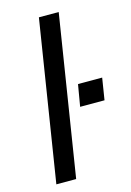

<svg xmlns="http://www.w3.org/2000/svg" viewBox="-114 -794 582 852"><g transform="rotate(-15 177.5 -368.0)"><path d="M36 0 153 -736H244L127 0ZM227 -305 244 -405H355L339 -305Z"/></g></svg>

Font: Mulish ExtraLight Medium
Style: Italic
Weight: 500
Italic angle: -9°
Version: Version 3.603